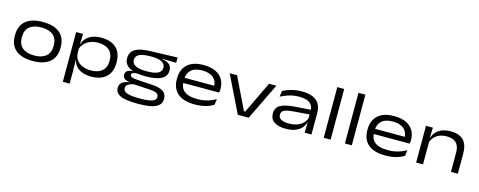

<svg xmlns="http://www.w3.org/2000/svg" viewBox="-33 -1442 6030 2416"><g transform="rotate(15 2982.0 -234.0)"><path d="M351 14.5Q206 14.5 130 -49.2Q54 -113 54 -233.5V-246.5Q54 -366 130.2 -429.8Q206.5 -493.5 351.5 -493.5Q496 -493.5 572.2 -429.8Q648.5 -366 648.5 -246.5V-233.5Q648.5 -113 572.2 -49.2Q496 14.5 351 14.5ZM351.5 -57Q451 -57 504.8 -102.5Q558.5 -148 558.5 -233.5V-246.5Q558.5 -331.5 505 -376.8Q451.5 -422 351 -422Q251.5 -422 197.8 -376.8Q144 -331.5 144 -246.5V-233.5Q144 -148 197.8 -102.5Q251.5 -57 351.5 -57Z M1112.5 14Q1047.5 14 998 -4.2Q948.5 -22.5 917.5 -56.5Q886.5 -90.5 877 -138H847L874 -230Q877 -171 907.2 -133.5Q937.5 -96 985 -78Q1032.5 -60 1089.5 -60Q1182 -60 1234.5 -105Q1287 -150 1287 -236V-246Q1287 -332 1234.5 -376.5Q1182 -421 1088 -421Q1030.5 -421 985 -401.5Q939.5 -382 909.8 -348.5Q880 -315 870 -273L846.5 -343H875.5Q885 -382.5 914 -416.5Q943 -450.5 992.8 -471.5Q1042.5 -492.5 1114 -492.5Q1239 -492.5 1308 -429.2Q1377 -366 1377 -245V-234Q1377 -112.5 1306.5 -49.2Q1236 14 1112.5 14ZM787 169V-478.5H876.5L872.5 -333.5L874 -298V-173L873.5 -146.5L876 -1V169Z M1772.5 -166.5Q1633 -166.5 1562.2 -208Q1491.5 -249.5 1491.5 -326V-331Q1491.5 -383 1519.5 -417Q1547.5 -451 1604.2 -468.5Q1661 -486 1746 -488.5L2103 -500V-431L1919.5 -434L1920 -430.5Q1965 -424 1993.2 -408.8Q2021.5 -393.5 2034.5 -370.2Q2047.5 -347 2047.5 -318V-313.5Q2047.5 -240.5 1979 -203.5Q1910.5 -166.5 1772.5 -166.5ZM1767.5 121.5H1777Q1840.5 121.5 1887.5 115Q1934.5 108.5 1960.2 92Q1986 75.5 1986 47V45Q1986 13.5 1958 -1.2Q1930 -16 1867.5 -20L1656 -32L1689.5 -35Q1653 -31.5 1623.8 -23.2Q1594.5 -15 1577.2 0.8Q1560 16.5 1560 42.5V43.5Q1560 73.5 1585.5 90.5Q1611 107.5 1657.5 114.5Q1704 121.5 1767.5 121.5ZM1761.5 192Q1673.5 192 1608.5 180.2Q1543.5 168.5 1508.5 140.5Q1473.5 112.5 1473.5 63V61.5Q1473.5 28.5 1490.5 7Q1507.5 -14.5 1536 -26.5Q1564.5 -38.5 1599 -41.5L1598 -44Q1553.5 -50 1531 -68Q1508.5 -86 1508.5 -116.5V-117Q1508.5 -138 1517.8 -153Q1527 -168 1547.8 -176.8Q1568.5 -185.5 1602.5 -187.5V-201.5L1718.5 -173L1673.5 -174Q1627.5 -173.5 1609.8 -164.5Q1592 -155.5 1592 -138.5Q1592 -119 1617.2 -109.5Q1642.5 -100 1708.5 -96L1879 -85.5Q1979 -79.5 2026.2 -48.5Q2073.5 -17.5 2073.5 48V49.5Q2073.5 103 2036.5 134.5Q1999.5 166 1932.8 179Q1866 192 1776 192ZM1771 -231.5Q1838.5 -231.5 1880.8 -242.5Q1923 -253.5 1943.2 -275Q1963.5 -296.5 1963.5 -327V-332Q1963.5 -361.5 1943.5 -382.8Q1923.5 -404 1882 -415.2Q1840.5 -426.5 1775.5 -426.5H1770.5Q1704.5 -426.5 1662 -415.5Q1619.5 -404.5 1599.2 -383.8Q1579 -363 1579 -333V-327.5Q1579 -298 1599.2 -276.2Q1619.5 -254.5 1662 -243Q1704.5 -231.5 1771 -231.5Z M2464 15Q2314.5 15 2239.2 -49.8Q2164 -114.5 2164 -233.5V-245.5Q2164 -362.5 2236.5 -428Q2309 -493.5 2445.5 -493.5Q2538.5 -493.5 2601 -464.2Q2663.5 -435 2695.2 -382Q2727 -329 2727 -258.5V-255.5Q2727 -244 2725.8 -231.5Q2724.5 -219 2722 -209H2638.5Q2640 -220.5 2640.5 -234.5Q2641 -248.5 2641 -261.5Q2641 -311 2619 -347.2Q2597 -383.5 2553.5 -403.2Q2510 -423 2445.5 -423Q2350 -423 2301.8 -378.5Q2253.5 -334 2253.5 -257V-249.5V-240V-224Q2253.5 -187.5 2265.8 -157Q2278 -126.5 2304.5 -104.2Q2331 -82 2373.8 -70.2Q2416.5 -58.5 2477.5 -58.5Q2545.5 -58.5 2604.2 -74.8Q2663 -91 2716 -122L2706 -46Q2659.5 -17 2599.5 -1Q2539.5 15 2464 15ZM2205 -209V-276H2704.5V-209Z M3100.5 -62.5 3300 -478.5H3395.5L3163.5 0H3021L2787 -478.5H2883.5L3084.5 -62.5Z M3891.5 0 3895.5 -143.5 3893 -162V-273.5V-287.5Q3893 -351.5 3849.2 -385.5Q3805.5 -419.5 3713.5 -419.5Q3636.5 -419.5 3576.2 -400Q3516 -380.5 3470.5 -357L3480.5 -432Q3505 -445.5 3540.5 -459.8Q3576 -474 3622.2 -483.5Q3668.5 -493 3726 -493Q3796 -493 3845 -477.2Q3894 -461.5 3924 -433Q3954 -404.5 3967.5 -366Q3981 -327.5 3981 -281.5V0ZM3645 14Q3550 14 3496.5 -22.5Q3443 -59 3443 -127.5V-132.5Q3443 -207 3502.2 -241Q3561.5 -275 3686 -284L3903 -299.5L3904.5 -238.5L3692.5 -222.5Q3603.5 -215.5 3568.2 -198Q3533 -180.5 3533 -140V-136Q3533 -99 3568 -79.2Q3603 -59.5 3668.5 -59.5Q3733.5 -59.5 3781 -78.5Q3828.5 -97.5 3857.8 -129.8Q3887 -162 3896 -199.5L3910 -135.5H3892.5Q3883 -96.5 3854.5 -62.5Q3826 -28.5 3775 -7.2Q3724 14 3645 14Z M4140.5 0V-660H4230.5V0Z M4416.5 0V-660H4506.5V0Z M4946 15Q4796.5 15 4721.2 -49.8Q4646 -114.5 4646 -233.5V-245.5Q4646 -362.5 4718.5 -428Q4791 -493.5 4927.5 -493.5Q5020.5 -493.5 5083 -464.2Q5145.5 -435 5177.2 -382Q5209 -329 5209 -258.5V-255.5Q5209 -244 5207.8 -231.5Q5206.5 -219 5204 -209H5120.5Q5122 -220.5 5122.5 -234.5Q5123 -248.5 5123 -261.5Q5123 -311 5101 -347.2Q5079 -383.5 5035.5 -403.2Q4992 -423 4927.5 -423Q4832 -423 4783.8 -378.5Q4735.5 -334 4735.5 -257V-249.5V-240V-224Q4735.5 -187.5 4747.8 -157Q4760 -126.5 4786.5 -104.2Q4813 -82 4855.8 -70.2Q4898.5 -58.5 4959.5 -58.5Q5027.5 -58.5 5086.2 -74.8Q5145 -91 5198 -122L5188 -46Q5141.5 -17 5081.5 -1Q5021.5 15 4946 15ZM4687 -209V-276H5186.5V-209Z M5798 0V-253.5Q5798 -302 5782.2 -339Q5766.5 -376 5730.2 -397Q5694 -418 5632 -418Q5575.5 -418 5533.5 -399Q5491.5 -380 5465.2 -347.8Q5439 -315.5 5429.5 -275.5L5415.5 -343H5433Q5443 -382.5 5471.2 -416.5Q5499.5 -450.5 5547.5 -471.5Q5595.5 -492.5 5663.5 -492.5Q5744.5 -492.5 5793.8 -465Q5843 -437.5 5865.2 -386.2Q5887.5 -335 5887.5 -263.5V0ZM5344.5 0V-478.5H5434L5430 -334.5L5434 -324V0Z"/></g></svg>

Font: Anek Latin Expanded
Style: Regular
Weight: 400
Width: 7
Designer: Yesha Goshar
Foundry: Ek Type
Version: Version 1.003